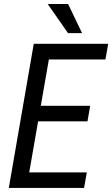

<svg xmlns="http://www.w3.org/2000/svg" viewBox="-20 -927 554 947"><path d="M408.2 -76.7 394.5 0H94.7L108.4 -76.7ZM234.4 -710.9 110.8 0H23.4L146.5 -710.9ZM424.8 -405.3 411.6 -328.6H151.9L165.5 -405.3ZM513.7 -710.9 500 -633.8H204.6L218.3 -710.9ZM315.9 -907.2 384.8 -763.7H315.4L215.3 -907.2Z"/></svg>

Font: Roboto Condensed
Style: Italic
Weight: 400
Italic angle: -12°
Designer: Christian Robertson
Foundry: Google
Version: Version 3.0